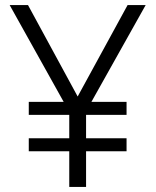

<svg xmlns="http://www.w3.org/2000/svg" viewBox="-20 -734 611 754"><path d="M285 -355 481 -714H552L339 -334H477V-283H318V-191H477V-140H318V0H252V-140H93V-191H252V-283H93V-334H230L18 -714H90Z"/></svg>

Font: Noto Sans Syriac Eastern Light
Style: Regular
Weight: 300
Designer: Patrick Giasson and the Monotype Design Team
Foundry: Monotype Imaging Inc.
Version: Version 3.001